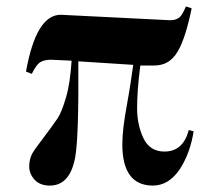

<svg xmlns="http://www.w3.org/2000/svg" viewBox="-20 -567 667 598"><path d="M169 -521C118 -521 82 -462 61 -344C61 -344 79 -337 79 -337C79 -337 79 -337 79 -337C88 -355 96 -367 105 -373C113 -378 124 -381 139 -381C139 -381 203 -378 203 -378C203 -378 203 -378 203 -378C200 -333 195 -296 186 -265C177 -234 168 -211 159 -198C150 -185 136 -165 117 -140C97 -114 84 -96 79 -86C74 -75 71 -63 71 -48C71 -33 77 -19 88 -7C99 5 115 11 135 11C135 11 135 11 135 11C177 11 203 -18 214 -76C214 -76 214 -76 214 -76C222 -119 225 -219 224 -376C224 -376 395 -365 395 -365C395 -365 395 -365 395 -365C390 -330 384 -288 375 -239C366 -190 361 -150 361 -117C361 -117 361 -117 361 -117C361 -32 393 11 456 11C456 11 456 11 456 11C489 11 517 -6 540 -40C562 -74 576 -113 583 -158C583 -158 568 -162 568 -162C568 -162 568 -162 568 -162C556 -117 531 -95 492 -95C492 -95 492 -95 492 -95C462 -95 440 -109 427 -136C414 -163 407 -195 407 -230C407 -265 410 -309 417 -363C417 -363 461 -363 461 -363C461 -363 461 -363 461 -363C492 -363 516 -377 533 -406C550 -434 564 -479 577 -541C577 -541 559 -547 559 -547C559 -547 559 -547 559 -547C552 -530 546 -519 539 -513C532 -507 522 -504 510 -504C510 -504 169 -521 169 -521C169 -521 169 -521 169 -521Z"/></svg>

Font: Abril Fatface Utterance
Style: Regular
Weight: 500
Designer: Veronika Burian, Jos Scaglione
Foundry: TypeTogether
Version: ""